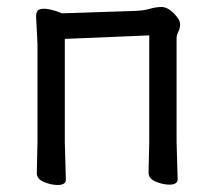

<svg xmlns="http://www.w3.org/2000/svg" viewBox="-20 -512 617 548"><path d="M145 16Q126 16 105.5 7.5Q85 -1 85 -18L87 -106V-386L83 -465Q83 -475 87 -481Q91 -487 106 -487Q118 -487 138 -481L157 -474L369 -481Q391 -482 408 -487Q425 -492 441 -492Q458 -492 476 -474Q494 -456 494 -443Q494 -431 489 -421.5Q484 -412 484 -402V-107L487 -1Q487 15 464 15Q445 15 424.5 6.5Q404 -2 404 -19L406 -107V-411L165 -401V-106L168 0Q168 16 145 16Z"/></svg>

Font: LXGW WenKai Lite Medium
Style: Regular
Weight: 500
Designer: LXGW / Fontworks Inc.
Foundry: LXGW / Fontworks Inc.
Version: Version 1.511; March 25, 2025